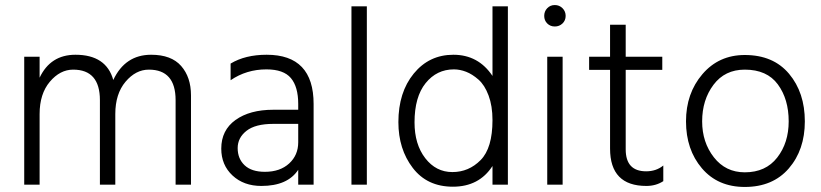

<svg xmlns="http://www.w3.org/2000/svg" viewBox="-20 -732 3255 761"><path d="M737 0H676V-335Q676 -456 570 -456Q518 -456 477.5 -408Q437 -360 437 -280V0H376V-335Q376 -456 270 -456Q218 -456 177.5 -408Q137 -360 137 -280V0H76V-507H137V-424Q180 -515 279 -515Q401 -515 429 -415Q476 -515 579 -515Q659 -515 698 -470.5Q737 -426 737 -354Z M1030 -51Q1090 -51 1126 -84Q1162 -117 1162 -168V-241H1063Q992 -241 957 -213.5Q922 -186 922 -145Q922 -103 949.5 -77Q977 -51 1030 -51ZM1162 -59Q1120 5 1016 5Q946 5 901.5 -36.5Q857 -78 857 -143Q857 -216 913.5 -256.5Q970 -297 1063 -297H1162V-320Q1162 -388 1133 -422.5Q1104 -457 1036 -457Q957 -457 894 -414V-480Q952 -515 1037 -515Q1223 -515 1223 -320V0H1162Z M1434 0H1373V-707H1434Z M1623 -247Q1623 -160 1665.5 -105Q1708 -50 1773 -50Q1838 -50 1885 -97.5Q1932 -145 1932 -256Q1932 -312 1916.5 -353.5Q1901 -395 1876.5 -416.5Q1852 -438 1827.5 -447.5Q1803 -457 1779 -457Q1711 -457 1667 -402.5Q1623 -348 1623 -247ZM1993 0H1932V-74Q1879 8 1775 8Q1673 8 1616 -66.5Q1559 -141 1559 -248Q1559 -366 1620 -440.5Q1681 -515 1777 -515Q1876 -515 1932 -431V-707H1993Z M2210 0H2149V-507H2210ZM2209.5 -699.5Q2222 -687 2222 -669Q2222 -651 2209.5 -639Q2197 -627 2179 -627Q2161 -627 2149 -639Q2137 -651 2137 -669Q2137 -687 2149 -699.5Q2161 -712 2179 -712Q2197 -712 2209.5 -699.5Z M2609 -14Q2580 5 2542 5Q2398 5 2398 -143V-455H2315V-507H2398V-634H2460V-507H2605V-455H2460V-140Q2460 -53 2541 -53Q2581 -53 2609 -76Z M3170 -251Q3170 -138 3106.5 -64.5Q3043 9 2932 9Q2825 9 2762 -65Q2699 -139 2699 -251Q2699 -362 2764 -438Q2829 -514 2932 -514Q3045 -514 3107.5 -439.5Q3170 -365 3170 -251ZM2763 -251Q2763 -168 2809.5 -108.5Q2856 -49 2932 -49Q3015 -49 3060.5 -107.5Q3106 -166 3106 -251Q3106 -339 3063 -397.5Q3020 -456 2932 -456Q2853 -456 2808 -396Q2763 -336 2763 -251Z"/></svg>

Font: Hind Siliguri Light
Style: Regular
Weight: 300
Designer: Jyotish Sonowal
Foundry: Indian Type Foundry
Version: Version 1.001;PS 1.0;hotconv 1.0.86;makeotf.lib2.5.63406; tt